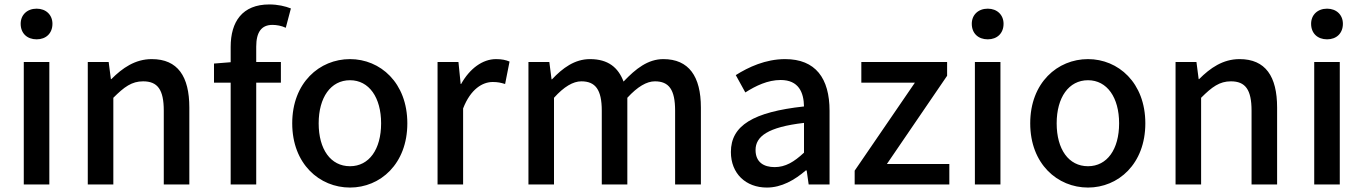

<svg xmlns="http://www.w3.org/2000/svg" viewBox="-20 -830 6135 864"><path d="M87 0H202V-551H87ZM145 -653C187 -653 216 -680 216 -723C216 -763 187 -791 145 -791C102 -791 73 -763 73 -723C73 -680 102 -653 145 -653Z M375 0H490V-390C539 -439 573 -464 624 -464C689 -464 717 -427 717 -332V0H832V-346C832 -486 780 -564 663 -564C588 -564 531 -524 481 -474H479L469 -551H375Z M943 -458H1018V0H1133V-458H1244V-551H1133V-620C1133 -686 1157 -718 1206 -718C1225 -718 1247 -714 1266 -705L1289 -792C1264 -802 1230 -810 1192 -810C1070 -810 1018 -732 1018 -619V-550L943 -544Z M1555 14C1691 14 1813 -92 1813 -275C1813 -458 1691 -564 1555 -564C1418 -564 1295 -458 1295 -275C1295 -92 1418 14 1555 14ZM1555 -82C1468 -82 1414 -158 1414 -275C1414 -391 1468 -469 1555 -469C1641 -469 1695 -391 1695 -275C1695 -158 1641 -82 1555 -82Z M1949 0H2064V-342C2098 -430 2152 -461 2197 -461C2220 -461 2233 -458 2253 -452L2273 -553C2256 -560 2239 -564 2212 -564C2152 -564 2094 -522 2055 -452H2053L2043 -551H1949Z M2358 0H2473V-390C2518 -440 2559 -464 2596 -464C2659 -464 2688 -427 2688 -332V0H2803V-390C2849 -440 2890 -464 2927 -464C2990 -464 3018 -427 3018 -332V0H3134V-346C3134 -486 3080 -564 2965 -564C2896 -564 2841 -521 2786 -463C2762 -526 2717 -564 2635 -564C2566 -564 2512 -524 2464 -473H2462L2452 -551H2358Z M3431 14C3497 14 3556 -20 3606 -63H3610L3619 0H3713V-331C3713 -478 3650 -564 3513 -564C3425 -564 3348 -528 3291 -492L3334 -414C3381 -444 3435 -470 3493 -470C3574 -470 3597 -414 3598 -351C3369 -326 3269 -265 3269 -146C3269 -49 3336 14 3431 14ZM3466 -78C3417 -78 3380 -100 3380 -155C3380 -216 3435 -258 3598 -277V-143C3553 -101 3514 -78 3466 -78Z M3826 0H4252V-92H3971L4242 -489V-551H3856V-458H4097L3826 -62Z M4367 0H4482V-551H4367ZM4425 -653C4467 -653 4496 -680 4496 -723C4496 -763 4467 -791 4425 -791C4382 -791 4353 -763 4353 -723C4353 -680 4382 -653 4425 -653Z M4876 14C5012 14 5134 -92 5134 -275C5134 -458 5012 -564 4876 -564C4739 -564 4616 -458 4616 -275C4616 -92 4739 14 4876 14ZM4876 -82C4789 -82 4735 -158 4735 -275C4735 -391 4789 -469 4876 -469C4962 -469 5016 -391 5016 -275C5016 -158 4962 -82 4876 -82Z M5270 0H5385V-390C5434 -439 5468 -464 5519 -464C5584 -464 5612 -427 5612 -332V0H5727V-346C5727 -486 5675 -564 5558 -564C5483 -564 5426 -524 5376 -474H5374L5364 -551H5270Z M5894 0H6009V-551H5894ZM5952 -653C5994 -653 6023 -680 6023 -723C6023 -763 5994 -791 5952 -791C5909 -791 5880 -763 5880 -723C5880 -680 5909 -653 5952 -653Z"/></svg>

Font: Noto Sans CJK SC Medium
Style: Regular
Weight: 500
Designer: Ryoko NISHIZUKA 西塚涼子 (kana, bopomofo & ideographs); Paul D. Hunt (Latin, Greek & Cyrillic); Sandoll Communications 산돌커뮤니
Foundry: Adobe
Version: Version 2.004;hotconv 1.0.118;makeotfexe 2.5.65603